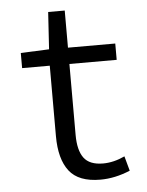

<svg xmlns="http://www.w3.org/2000/svg" viewBox="-51 -736 603 790"><g transform="rotate(-5 250.0 -341.0)"><path d="M332 11.7Q242.2 11.7 203.6 -38.1Q165 -87.9 165 -182.6V-473.6H50.8V-536.1L168 -541L177.7 -694.3H246.1V-541H441.4V-473.6H246.1V-180.7Q246.1 -117.2 269.5 -85.4Q293 -53.7 348.6 -53.7Q392.6 -53.7 438.5 -75.2L455.1 -14.6Q392.6 11.7 332 11.7Z"/></g></svg>

Font: GenEi Gothic M SemiLight
Style: Regular
Weight: 350
Designer: o_tamon (Modified); [Source Han Sans]
Ryoko NISHIZUKA  (kana & ideographs); Paul D. Hunt (Latin, Greek & Cyrillic); Wenl
Version: Version 1.1a;Original Version 1.004